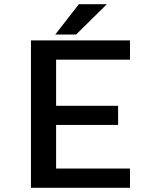

<svg xmlns="http://www.w3.org/2000/svg" viewBox="-20 -892 750 912"><path d="M597.5 -608.5H246.5V-389.5H541V-298.5H246.5V-91.5H597.5V0H127V-700H597.5ZM242.5 -728 354.5 -872H487.5L341.5 -728Z"/></svg>

Font: League Mono Medium
Style: Regular
Weight: 500
Width: 6
Designer: Tyler Finck
Foundry: The League of Moveable Type / Tyler Finck
Version: Version 2.300;RELEASE